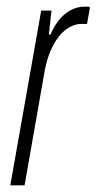

<svg xmlns="http://www.w3.org/2000/svg" viewBox="-20 -558 291 578"><path d="M11 0 104 -526H135L127 -454H132Q146 -486 163 -504Q180 -522 198 -530Q216 -538 234 -538Q239 -538 243 -538Q247 -538 251 -536L242 -486H224Q209 -486 192 -477.5Q175 -469 160 -451.5Q145 -434 133 -407Q121 -380 114 -342L54 0Z"/></svg>

Font: Archivo ExtraCondensed Thin
Style: Italic
Weight: 250
Width: 2
Italic angle: -10°
Designer: Hector Gatti
Foundry: Omnibus-Type
Version: Version 2.001